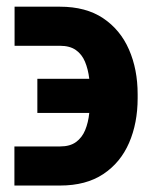

<svg xmlns="http://www.w3.org/2000/svg" viewBox="-20 -557 477 585"><path d="M162.6 -536.6Q241.7 -536.6 294.2 -501.5Q346.7 -466.3 373 -406Q399.4 -345.7 399.4 -270V-257.8Q399.4 -182.1 373.3 -121.8Q347.2 -61.5 294.7 -26.6Q242.2 8.3 163.1 8.3H23.9V-110.8H163.1Q193.4 -110.8 211.7 -124.3Q230 -137.7 239.5 -160.6Q249 -183.6 252 -212.9H93.8V-316.9H252Q248.5 -346.2 239 -368.9Q229.5 -391.6 211.2 -404.5Q192.9 -417.5 162.6 -417.5H24.4V-536.6Z"/></svg>

Font: Robert Sans Black
Style: Regular
Weight: 900
Designer: Christian Robertson (extended by Adam Twardoch)
Foundry: Google
Version: Version 12.135;April 2, 2019;FontCreator 11.5.0.2425 64-bit;